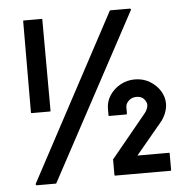

<svg xmlns="http://www.w3.org/2000/svg" viewBox="-52 -758 815 820"><g transform="rotate(-5 356.0 -348.5)"><path d="M73 10Q70 10 69 7.5Q68 5 69 3L448 -705Q448 -707 451 -707H534Q537 -707 538.5 -704.5Q540 -702 538 -700L157 8Q157 10 154 10ZM78 -299Q75 -299 75 -302L76 -694Q76 -696 78 -696H156Q158 -696 158 -694L159 -302Q159 -299 157 -299ZM410 -2Q407 -2 407 -5V-72Q407 -74 409 -74L560 -258Q564 -263 568.5 -272.5Q573 -282 573 -292Q573 -302 562.5 -315.5Q552 -329 529 -329Q510 -329 496.5 -316.5Q483 -304 483 -289V-261Q483 -258 479 -258H406Q404 -258 404 -261V-289Q404 -320 421 -346Q438 -372 466.5 -388Q495 -404 529 -404Q564 -404 592 -387.5Q620 -371 636.5 -345Q653 -319 653 -289Q653 -270 644.5 -248.5Q636 -227 622 -211L512 -79H648Q650 -79 650 -77V-5Q650 -2 648 -2Z"/></g></svg>

Font: Staatliches
Style: Regular
Weight: 400
Designer: Brian LaRossa & Erica Carras
Foundry: Type Brut Foundry
Version: Version 1.000; ttfautohint (v1.8.2) -l 8 -r 50 -G 200 -x 14 